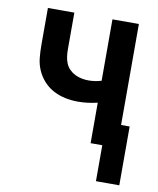

<svg xmlns="http://www.w3.org/2000/svg" viewBox="-78 -581 655 794"><g transform="rotate(10 250.0 -184.5)"><path d="M379 151V0H330V-170Q309 -165 288.5 -162.5Q268 -160 248 -160Q221 -160 194.5 -165.5Q168 -171 144.5 -183.5Q121 -196 103 -216Q85 -236 74.5 -260.5Q64 -285 61.5 -311.5Q59 -338 59 -365V-520H170V-365Q170 -350 172 -335.5Q174 -321 179.5 -307.5Q185 -294 195.5 -283.5Q206 -273 219 -266.5Q232 -260 246.5 -257Q261 -254 276 -254Q289 -254 302.5 -256Q316 -258 330 -262V-520H441V-96H477V151Z"/></g></svg>

Font: Iosevka Term
Style: Bold
Weight: 700
Monospace: yes
Designer: Belleve Invis
Foundry: Belleve Invis
Version: Version 30.0.1